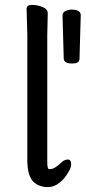

<svg xmlns="http://www.w3.org/2000/svg" viewBox="-20 -733 348 780"><path d="M166 27Q129 23 110 -1Q92 -27 91 -75V-590L88 -697Q88 -713 110 -713Q132 -713 153 -704.5Q174 -696 174 -679L172 -590V-78Q172 -53 176 -48Q177 -46 183 -46H185Q203 -47 228 -72Q242 -85 255.5 -85Q269 -85 269 -65Q269 -45 241 -9Q209 27 176 27ZM239 -493 234 -670Q234 -683 246.5 -688.5Q259 -694 271 -694Q308 -694 308 -671V-670L303 -494Q303 -475 272.5 -475Q242 -475 239 -493Z"/></svg>

Font: LXGW WenKai TC
Style: Bold
Weight: 700
Designer: LXGW / Fontworks Inc.
Foundry: LXGW / Fontworks Inc.
Version: Version 1.330;April 28, 2024